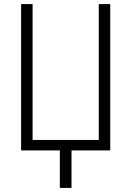

<svg xmlns="http://www.w3.org/2000/svg" viewBox="-20 -734 640 937"><path d="M518 0H329V183H272V0H83V-714H139V-51H462V-714H518Z"/></svg>

Font: Noto Sans Mono UI Light
Style: Regular
Weight: 300
Monospace: yes
Designer: Monotype Design team
Foundry: Monotype Imaging Inc.
Version: Version 1.000